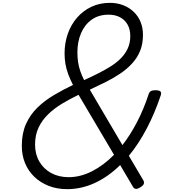

<svg xmlns="http://www.w3.org/2000/svg" viewBox="-20 -1308 1191 1347"><path d="M451 19Q380 19 321.5 -4Q263 -27 220.5 -68Q178 -109 155.5 -164Q133 -219 133 -285Q133 -373 162.5 -438.5Q192 -504 243 -553.5Q294 -603 358.5 -641Q423 -679 492 -712Q472 -752 458.5 -788Q445 -824 439 -860Q433 -896 433 -934Q433 -1006 455.5 -1070.5Q478 -1135 520.5 -1184Q563 -1233 621.5 -1260.5Q680 -1288 751 -1288Q801 -1288 843 -1272Q885 -1256 917 -1226Q949 -1196 966 -1154.5Q983 -1113 983 -1064Q983 -1000 963 -951Q943 -902 906.5 -862.5Q870 -823 822.5 -791Q775 -759 720.5 -732Q666 -705 610 -679L839 -290Q894 -361 941 -451Q988 -541 1022 -645Q1027 -662 1038 -668.5Q1049 -675 1069 -675Q1097 -675 1105.5 -666.5Q1114 -658 1108 -640Q1066 -514 1009.5 -406.5Q953 -299 884 -215L985 -44Q993 -31 989 -18.5Q985 -6 964 6Q947 18 933.5 17Q920 16 912 1L823 -150Q741 -69 646.5 -25Q552 19 451 19ZM462 -65Q544 -65 625.5 -106.5Q707 -148 780 -222L531 -643Q471 -614 416 -581Q361 -548 318.5 -507Q276 -466 251 -414Q226 -362 226 -293Q226 -226 256 -174.5Q286 -123 339 -94Q392 -65 462 -65ZM570 -746Q621 -769 668.5 -793Q716 -817 757.5 -843Q799 -869 829.5 -900.5Q860 -932 877 -970Q894 -1008 894 -1055Q894 -1102 875 -1135.5Q856 -1169 822 -1187Q788 -1205 742 -1205Q672 -1205 623 -1170Q574 -1135 548.5 -1075Q523 -1015 523 -940Q523 -903 528 -871Q533 -839 543.5 -808.5Q554 -778 570 -746Z"/></svg>

Font: Playwrite NL
Style: Regular
Weight: 400
Designer: Veronika Burian, José Scaglione
Foundry: TypeTogether
Version: Version 1.002